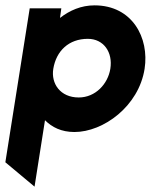

<svg xmlns="http://www.w3.org/2000/svg" viewBox="-31 -482 563 717"><path d="M-11 124 98 215 137 -33C163 -7 198 11 247 11C355 11 487 -85 509 -225C527 -341 463 -462 322 -462C272 -462 229 -443 193 -415L198 -451H80ZM168 -225C179 -292 226 -337 297 -337C356 -337 391 -287 381 -225C372 -169 326 -118 263 -118C194 -118 159 -170 168 -225Z"/></svg>

Font: Charger Pro
Style: UltraNarObl
Weight: 900
Designer: Jasper
Foundry: Cannot Into Space Fonts
Version: Version 1.09